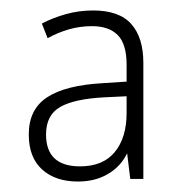

<svg xmlns="http://www.w3.org/2000/svg" viewBox="-20 -742 348 367"><path d="M158 -722Q208 -722 231 -696Q254 -670 254 -622V-400H229L223 -449Q211 -424 186.5 -409.5Q162 -395 129 -395Q86 -395 60.5 -418Q35 -441 35 -485Q35 -533 70 -556Q105 -579 176 -583L222 -586V-618Q222 -658 205 -675Q188 -692 156 -692Q133 -692 112 -686Q91 -680 71 -669L60 -697Q81 -708 106 -715Q131 -722 158 -722ZM180 -556Q122 -553 95 -537.5Q68 -522 68 -485Q68 -424 133 -424Q177 -424 199.5 -451.5Q222 -479 222 -526V-558Z"/></svg>

Font: Noto Sans Sinhala UI SemiCondensed ExtraLight
Style: Regular
Weight: 200
Width: 4
Designer: Jelle Bosma - Monotype Design Team
Foundry: Monotype Imaging Inc.
Version: Version 2.006; ttfautohint (v1.8.4.7-5d5b)